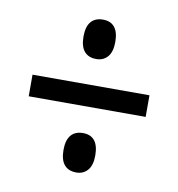

<svg xmlns="http://www.w3.org/2000/svg" viewBox="-62 -650 553 595"><g transform="rotate(10 215.0 -352.5)"><path d="M30 -319V-387H398V-319ZM216 -112Q191 -112 178 -127.5Q165 -143 165 -174Q165 -205 178 -220.5Q191 -236 216 -236Q240 -236 252.5 -220.5Q265 -205 265 -174Q265 -143 251.5 -127.5Q238 -112 216 -112ZM216 -469Q191 -469 178 -484.5Q165 -500 165 -531Q165 -562 178 -577.5Q191 -593 216 -593Q240 -593 252.5 -577.5Q265 -562 265 -531Q265 -500 251.5 -484.5Q238 -469 216 -469Z"/></g></svg>

Font: Noto Sans Arabic ExtraCondensed
Style: Regular
Weight: 400
Width: 2
Designer: Monotype Design Team, Nadine Chahine, Nizar Qandah and Khaled Hosny
Foundry: Monotype Imaging Inc.
Version: Version 2.012